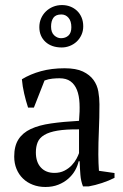

<svg xmlns="http://www.w3.org/2000/svg" viewBox="-20 -727 484 758"><path d="M368.2 -117.2Q368.2 -97.7 368.9 -83.3Q369.6 -68.8 370.6 -52.7L432.1 -43.9V-24.9Q410.2 -13.7 382.8 -4.6Q355.5 4.4 330.6 8.8H307.6Q299.3 -12.2 297.4 -36.6Q295.4 -61 294.4 -90.3H290.5Q286.6 -72.3 276.4 -54.2Q266.1 -36.1 249.5 -21.5Q232.9 -6.8 210.2 2.2Q187.5 11.2 159.2 11.2Q132.3 11.2 109.6 2.4Q86.9 -6.3 70.6 -22.2Q54.2 -38.1 45.2 -60.1Q36.1 -82 36.1 -108.9Q36.1 -150.4 52.7 -176.5Q69.3 -202.6 101.6 -217.8Q133.8 -232.9 181.6 -239.7Q229.5 -246.6 292 -250Q295.4 -288.1 293.9 -319.1Q292.5 -350.1 283.7 -372.1Q274.9 -394 258.3 -406Q241.7 -418 214.8 -418Q202.1 -418 186.8 -416.5Q171.4 -415 155.8 -409.2L113.8 -302.2H90.8Q82 -329.1 75.4 -357.7Q68.8 -386.2 66.4 -414.1Q100.1 -434.6 141.8 -446Q183.6 -457.5 234.9 -457.5Q280.3 -457.5 307.4 -444.6Q334.5 -431.6 349.1 -411.4Q363.8 -391.1 368.2 -365.7Q372.6 -340.3 372.6 -315.4Q372.6 -262.2 370.4 -212.6Q368.2 -163.1 368.2 -117.2ZM194.8 -44.4Q217.3 -44.4 234.4 -53.2Q251.5 -62 263.2 -74.5Q274.9 -86.9 282 -100.3Q289.1 -113.8 292 -122.6V-216.3Q239.7 -216.8 206.8 -211.2Q173.8 -205.6 154.8 -194.1Q135.7 -182.6 128.7 -165.3Q121.6 -147.9 121.6 -125.5Q121.6 -86.9 141.4 -65.7Q161.1 -44.4 194.8 -44.4ZM135.3 -620.1Q135.3 -638.2 142.1 -654.1Q148.9 -669.9 160.9 -681.6Q172.9 -693.4 189.2 -700.2Q205.6 -707 224.6 -707Q242.2 -707 257.3 -701.2Q272.5 -695.3 283.9 -684.6Q295.4 -673.8 302 -658.2Q308.6 -642.6 308.6 -623Q308.6 -604.5 301.5 -589.1Q294.4 -573.7 282.7 -562.7Q271 -551.8 255.6 -545.7Q240.2 -539.6 223.6 -539.6Q203.6 -539.6 187.5 -545.2Q171.4 -550.8 159.7 -561.5Q147.9 -572.3 141.6 -586.9Q135.3 -601.6 135.3 -620.1ZM181.6 -622.1Q181.6 -599.1 193.8 -587.6Q206.1 -576.2 220.7 -576.2Q238.8 -576.2 250.2 -586.7Q261.7 -597.2 261.7 -619.6Q261.7 -643.6 250.5 -656.7Q239.3 -669.9 222.2 -669.9Q200.2 -669.9 190.9 -657Q181.6 -644 181.6 -622.1Z"/></svg>

Font: PT Astra Serif
Style: Regular
Weight: 400
Designer: A.Korolkova, I. Chaeva
Foundry: ParaType Ltd
Version: Version 1.002